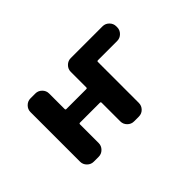

<svg xmlns="http://www.w3.org/2000/svg" viewBox="-70 -853 1139 1139"><g transform="rotate(-45 500.0 -283.5)"><path d="M552.7 -17.6Q529.3 -17.6 512.2 -34.7Q495.1 -51.8 495.1 -75.2V-231.4Q495.1 -239.3 488.3 -239.3H320.3Q313.5 -239.3 313.5 -231.4V-75.2Q313.5 -51.8 296.4 -34.7Q279.3 -17.6 255.9 -17.6H214.8Q191.4 -17.6 174.3 -34.7Q157.2 -51.8 157.2 -75.2V-491.2Q157.2 -514.6 174.3 -531.7Q191.4 -548.8 214.8 -548.8H255.9Q279.3 -548.8 296.4 -531.7Q313.5 -514.6 313.5 -491.2V-361.3Q313.5 -353.5 320.3 -353.5H488.3Q495.1 -353.5 495.1 -361.3V-491.2Q495.1 -514.6 512.2 -531.7Q529.3 -548.8 552.7 -548.8H819.3Q842.8 -548.8 859.9 -531.7Q877 -514.6 877 -491.2V-483.4Q877 -460 859.9 -442.9Q842.8 -425.8 819.3 -425.8H658.2Q650.4 -425.8 650.4 -418.9V-75.2Q650.4 -51.8 633.8 -34.7Q617.2 -17.6 592.8 -17.6Z"/></g></svg>

Font: Rounded Mgen+ 1m bold
Style: Bold
Weight: 700
Designer: [Source Han Sans]
Ryoko NISHIZUKA  (kana & ideographs); Paul D. Hunt (Latin, Greek & Cyrillic); Wenlong ZHANG  (bopomofo
Version: Version 1.059.20150602